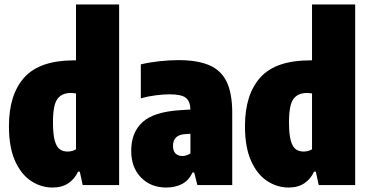

<svg xmlns="http://www.w3.org/2000/svg" viewBox="-20 -828 1648 859"><path d="M215 11Q164 11 119.5 -18Q75 -47 47.5 -107.8Q20 -168.5 20 -264Q20 -405 88.8 -481.5Q157.5 -558 312 -558H320V-808H513V0H350L337 -60H329Q314 -27 285.5 -8Q257 11 215 11ZM282 -150Q303.5 -150 320 -160V-410Q314 -411 307 -411.5Q300 -412 296 -412Q257 -412 237 -385.5Q217 -359 217 -281Q217 -227 225 -198.8Q233 -170.5 247.5 -160.2Q262 -150 282 -150Z M724 11Q654.5 11 610.8 -34Q567 -79 567 -153Q567 -235 617.2 -281.2Q667.5 -327.5 785 -335L832 -338Q831 -375 811.2 -390.5Q791.5 -406 739 -406Q710 -406 675.8 -401.5Q641.5 -397 610 -388V-540Q647.5 -549 692.5 -554Q737.5 -559 778 -559Q862.5 -559 915.8 -536.5Q969 -514 994 -462.2Q1019 -410.5 1019 -323V0H863L849 -56H841Q824 -19.5 793.2 -4.2Q762.5 11 724 11ZM754 -175Q754 -152.5 765.5 -141.2Q777 -130 795 -130Q804 -130 813.5 -132.8Q823 -135.5 832 -142V-229.5L809 -228Q754 -225 754 -175Z M1271 11Q1220 11 1175.5 -18Q1131 -47 1103.5 -107.8Q1076 -168.5 1076 -264Q1076 -405 1144.8 -481.5Q1213.5 -558 1368 -558H1376V-808H1569V0H1406L1393 -60H1385Q1370 -27 1341.5 -8Q1313 11 1271 11ZM1338 -150Q1359.5 -150 1376 -160V-410Q1370 -411 1363 -411.5Q1356 -412 1352 -412Q1313 -412 1293 -385.5Q1273 -359 1273 -281Q1273 -227 1281 -198.8Q1289 -170.5 1303.5 -160.2Q1318 -150 1338 -150Z"/></svg>

Font: Encode Sans Condensed Black
Style: Regular
Weight: 900
Width: 3
Designer: Multiple Designers
Foundry: Impallari Type
Version: Version 3.000; ttfautohint (v1.8.3) -l 8 -r 50 -G 200 -x 14 